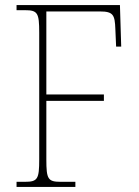

<svg xmlns="http://www.w3.org/2000/svg" viewBox="-20 -734 544 754"><path d="M45 0H276V-20H218C168 -20 162 -31 162 -108V-338H388V-363H162V-689H373C425 -689 431 -675 433 -620L436 -551H456L451 -714H45V-694H78C128 -694 134 -683 134 -606V-108C134 -31 128 -20 78 -20H45Z"/></svg>

Font: Noto Serif SemiCondensed Thin
Style: Regular
Weight: 100
Width: 4
Designer: Monotype Design Team
Foundry: Monotype Imaging Inc.
Version: Version 2.015